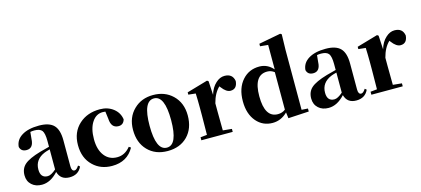

<svg xmlns="http://www.w3.org/2000/svg" viewBox="-64 -1365 4218 1922"><g transform="rotate(-15 2045.0 -404.5)"><path d="M350 -305Q312 -295 295 -288Q188 -244 188 -139Q188 -51 263 -51Q298 -51 350 -97ZM152 -510 136 -504ZM599 -61Q564 17 472 17Q378 17 354 -70Q275 17 185 17Q120 17 80 -20Q39 -57 39 -119Q39 -188 85 -229Q132 -271 252 -306Q280 -314 350 -332V-393Q350 -471 329 -500Q307 -528 250 -528Q228 -528 208 -524L201 -453Q197 -358 126 -358Q69 -358 57 -409Q63 -481 127 -521Q193 -563 307 -563Q413 -563 460 -514Q506 -466 506 -357V-88Q506 -37 537 -37Q558 -37 582 -75Z M986 -526Q966 -528 958 -528Q890 -528 848 -465Q804 -400 804 -288Q804 -178 854 -115Q902 -54 984 -54Q1064 -54 1121 -125L1141 -112Q1070 17 913 17Q794 17 717 -58Q634 -137 634 -272Q634 -407 723 -487Q807 -563 937 -563Q1020 -563 1078 -517Q1133 -473 1143 -404Q1128 -351 1077 -351Q1001 -351 996 -449Z M1283 -64Q1206 -144 1206 -276Q1206 -406 1289 -486Q1368 -563 1489 -563Q1611 -563 1690 -487Q1773 -407 1773 -276Q1773 -142 1695 -62Q1617 17 1489 17Q1361 17 1283 -64ZM1600 -274Q1600 -528 1489 -528Q1377 -528 1377 -274Q1377 -18 1489 -18Q1600 -18 1600 -274Z M2071 -409Q2092 -482 2139 -524Q2181 -563 2229 -563Q2313 -563 2326 -484Q2319 -403 2252 -403Q2208 -403 2163 -463L2154 -475Q2097 -422 2071 -321V-238Q2071 -158 2073 -40L2165 -31V0H1840V-31L1908 -38Q1910 -154 1910 -238V-321Q1910 -395 1907 -467L1832 -475V-499L2049 -562L2063 -552Z M2727 -468Q2694 -494 2653 -494Q2514 -494 2514 -275Q2514 -54 2649 -54Q2694 -54 2727 -80ZM2953 -31V0L2739 12L2731 -50Q2664 17 2576 17Q2475 17 2410 -58Q2342 -137 2342 -269Q2342 -406 2415 -487Q2483 -563 2590 -563Q2675 -563 2733 -495V-749L2651 -757V-783L2878 -826L2892 -817L2888 -657V-35Z M3321 -305Q3283 -295 3266 -288Q3159 -244 3159 -139Q3159 -51 3234 -51Q3269 -51 3321 -97ZM3123 -510 3107 -504ZM3570 -61Q3535 17 3443 17Q3349 17 3325 -70Q3246 17 3156 17Q3091 17 3051 -20Q3010 -57 3010 -119Q3010 -188 3056 -229Q3103 -271 3223 -306Q3251 -314 3321 -332V-393Q3321 -471 3300 -500Q3278 -528 3221 -528Q3199 -528 3179 -524L3172 -453Q3168 -358 3097 -358Q3040 -358 3028 -409Q3034 -481 3098 -521Q3164 -563 3278 -563Q3384 -563 3431 -514Q3477 -466 3477 -357V-88Q3477 -37 3508 -37Q3529 -37 3553 -75Z M3833 -409Q3854 -482 3901 -524Q3943 -563 3991 -563Q4075 -563 4088 -484Q4081 -403 4014 -403Q3970 -403 3925 -463L3916 -475Q3859 -422 3833 -321V-238Q3833 -158 3835 -40L3927 -31V0H3602V-31L3670 -38Q3672 -154 3672 -238V-321Q3672 -395 3669 -467L3594 -475V-499L3811 -562L3825 -552Z"/></g></svg>

Font: Source Han Serif CN Heavy
Style: Regular
Weight: 900
Designer: Ryoko NISHIZUKA  (kana & ideographs); Frank Grießhammer (Latin, Greek & Cyrillic); Wenlong ZHANG  (bopomofo); Sandoll Co
Foundry: Adobe Systems Incorporated
Version: Version 1.000;PS 1;hotconv 16.6.53;makeotf.lib2.5.65590